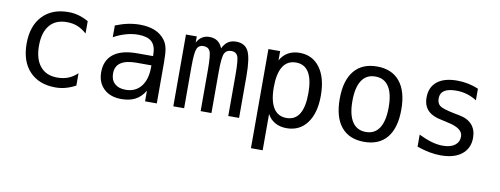

<svg xmlns="http://www.w3.org/2000/svg" viewBox="-56 -744 3112 1196"><g transform="rotate(10 1500.0 -146.0)"><path d="M424.8 -22.5Q394.5 -5.9 362.8 2.9Q331.1 11.7 297.9 11.7Q193.4 11.7 133.8 -51.3Q74.2 -114.3 74.2 -226.6Q74.2 -337.9 133.8 -401.4Q193.4 -464.8 297.9 -464.8Q331.1 -464.8 362.3 -456.1Q393.6 -447.3 424.8 -429.7V-351.6Q395.5 -377.9 365.7 -389.6Q335.9 -401.4 297.9 -401.4Q227.5 -401.4 189.9 -356Q152.3 -310.5 152.3 -226.6Q152.3 -142.6 190.4 -96.7Q228.5 -50.8 297.9 -50.8Q336.9 -50.8 367.7 -63Q398.4 -75.2 424.8 -100.6Z M768.6 -227.5Q703.1 -227.5 669.9 -205.1Q636.7 -182.6 636.7 -136.7Q636.7 -95.7 661.6 -72.8Q686.5 -49.8 730.5 -49.8Q792 -49.8 827.1 -92.8Q862.3 -135.7 863.3 -211.9V-227.5ZM937.5 -258.8V0H863.3V-67.4Q838.9 -26.4 802.7 -7.3Q766.6 11.7 714.8 11.7Q644.5 11.7 603.5 -27.3Q562.5 -66.4 562.5 -131.8Q562.5 -207 613.3 -246.6Q664.1 -286.1 762.7 -286.1H863.3V-297.9Q862.3 -352.5 835 -377Q807.6 -401.4 749 -401.4Q710.9 -401.4 671.9 -390.1Q632.8 -378.9 595.7 -358.4V-432.6Q636.7 -449.2 674.8 -457Q712.9 -464.8 749 -464.8Q804.7 -464.8 844.7 -448.2Q884.8 -431.6 909.2 -398.4Q924.8 -377.9 931.2 -348.1Q937.5 -318.4 937.5 -258.8Z M1272.5 -407.2Q1286.1 -436.5 1307.1 -450.7Q1328.1 -464.8 1358.4 -464.8Q1413.1 -464.8 1435.5 -422.4Q1458 -379.9 1458 -262.7V0H1389.6V-259.8Q1389.6 -355.5 1378.9 -378.9Q1368.2 -402.3 1339.8 -402.3Q1307.6 -402.3 1295.4 -377.4Q1283.2 -352.5 1283.2 -259.8V0H1214.8V-259.8Q1214.8 -356.4 1203.6 -379.4Q1192.4 -402.3 1162.1 -402.3Q1132.8 -402.3 1121.6 -377.4Q1110.4 -352.5 1110.4 -259.8V0H1042V-454.1H1110.4V-415Q1123 -439.5 1143.1 -452.1Q1163.1 -464.8 1188.5 -464.8Q1219.7 -464.8 1240.2 -450.7Q1260.7 -436.5 1272.5 -407.2Z M1637.7 -56.6V172.9H1563.5V-454.1H1637.7V-395.5Q1656.2 -429.7 1687.5 -447.3Q1718.8 -464.8 1759.8 -464.8Q1841.8 -464.8 1888.7 -400.9Q1935.5 -336.9 1935.5 -224.6Q1935.5 -114.3 1888.7 -51.3Q1841.8 11.7 1759.8 11.7Q1717.8 11.7 1686.5 -5.9Q1655.3 -23.4 1637.7 -56.6ZM1856.4 -226.6Q1856.4 -312.5 1829.6 -356.9Q1802.7 -401.4 1748 -401.4Q1693.4 -401.4 1665.5 -356.9Q1637.7 -312.5 1637.7 -226.6Q1637.7 -140.6 1665.5 -95.7Q1693.4 -50.8 1748 -50.8Q1802.7 -50.8 1829.6 -95.2Q1856.4 -139.6 1856.4 -226.6Z M2250 -401.4Q2193.4 -401.4 2164.1 -356.9Q2134.8 -312.5 2134.8 -226.6Q2134.8 -140.6 2164.1 -95.7Q2193.4 -50.8 2250 -50.8Q2306.6 -50.8 2335.4 -95.7Q2364.3 -140.6 2364.3 -226.6Q2364.3 -312.5 2335.4 -356.9Q2306.6 -401.4 2250 -401.4ZM2250 -464.8Q2343.8 -464.8 2394 -403.3Q2444.3 -341.8 2444.3 -226.6Q2444.3 -110.4 2394.5 -49.3Q2344.7 11.7 2250 11.7Q2155.3 11.7 2105 -49.3Q2054.7 -110.4 2054.7 -226.6Q2054.7 -341.8 2105 -403.3Q2155.3 -464.8 2250 -464.8Z M2891.6 -437.5V-364.3Q2860.4 -383.8 2828.1 -393.1Q2795.9 -402.3 2761.7 -402.3Q2710.9 -402.3 2686 -385.7Q2661.1 -369.1 2661.1 -335.9Q2661.1 -305.7 2679.7 -290.5Q2698.2 -275.4 2772.5 -260.7L2802.7 -254.9Q2858.4 -245.1 2886.7 -213.4Q2915 -181.6 2915 -130.9Q2915 -64.5 2867.7 -26.4Q2820.3 11.7 2734.4 11.7Q2700.2 11.7 2663.6 4.9Q2627 -2 2584 -16.6V-92.8Q2626 -72.3 2664.1 -61Q2702.1 -49.8 2736.3 -49.8Q2786.1 -49.8 2813 -70.3Q2839.8 -90.8 2839.8 -126Q2839.8 -178.7 2740.2 -198.2L2737.3 -199.2L2710 -205.1Q2644.5 -216.8 2615.2 -247.1Q2585.9 -277.3 2585.9 -328.1Q2585.9 -393.6 2629.9 -429.2Q2673.8 -464.8 2755.9 -464.8Q2792 -464.8 2825.7 -458Q2859.4 -451.2 2891.6 -437.5Z"/></g></svg>

Font: BabelStone Flags PUA
Style: Regular
Weight: 400
Designer: Andrew West
Foundry: BabelStone
Version: Version 4.12